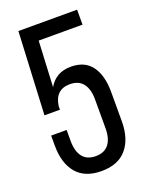

<svg xmlns="http://www.w3.org/2000/svg" viewBox="-135 -770 657 848"><g transform="rotate(-20 193.5 -346.5)"><path d="M37.1 -169.9V-216.8H109.9V-165Q109.9 -116.7 130.4 -90.3Q150.9 -64 191.9 -64Q232.9 -64 253.4 -90.3Q273.9 -116.7 273.9 -165V-300.8Q273.9 -349.1 253.4 -375.5Q232.9 -401.9 191.9 -401.9Q123 -401.9 112.8 -327.1V-311H40L59.1 -700.2H335V-629.9H128.9L118.2 -415Q151.9 -473.1 222.2 -473.1Q287.6 -473.1 319.8 -429.2Q352.1 -385.3 352.1 -307.1V-169.9Q352.1 -87.4 312 -40.3Q272 6.8 193.8 6.8Q115.7 6.8 76.4 -40Q37.1 -86.9 37.1 -169.9Z"/></g></svg>

Font: Bebas Neue Regular
Style: Regular
Weight: 400
Designer: Ryoichi Tsunekawa
Foundry: Ryoichi Tsunekawa
Version: Version 001.003